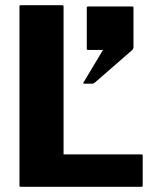

<svg xmlns="http://www.w3.org/2000/svg" viewBox="-20 -720 590 740"><path d="M336.5 -397.5H304.5Q299 -397.5 302 -402.5L377 -527.5H319.5Q314.5 -527.5 314.5 -532.5V-690Q314.5 -695 319.5 -695H489.5Q494.5 -695 494.5 -690V-537.5Q494.5 -532.5 490 -527.5L346.5 -402.5Q341 -397.5 336.5 -397.5ZM60 -700H220Q225 -700 225 -695V-125H525Q530 -125 530 -120V-5Q530 0 525 0H60Q55 0 55 -5V-695Q55 -700 60 -700Z"/></svg>

Font: MFEK Sans
Style: Bold
Weight: 700
Designer: Owen Earl
Foundry: indestructible type*
Version: Version 0.001; ttfautohint (v1.8.4.7-5d5b)